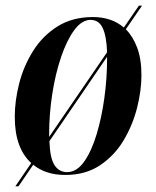

<svg xmlns="http://www.w3.org/2000/svg" viewBox="-20 -606 548 676"><path d="M34 50 90 -32Q62 -57 47 -97.5Q32 -138 32 -195Q32 -251 47.5 -312Q63 -373 96.5 -426.5Q130 -480 182.5 -513Q235 -546 308 -546Q339 -546 366.5 -537Q394 -528 416 -509L469 -586H480L423 -503Q448 -478 463 -438Q478 -398 478 -341Q478 -287 462.5 -226Q447 -165 415 -111.5Q383 -58 332 -24Q281 10 210 10Q141 10 97 -26L45 50ZM153 -133V-124L357 -422Q355 -479 341.5 -507.5Q328 -536 299 -536Q268 -536 241.5 -500Q215 -464 195 -405Q175 -346 164 -275Q153 -204 153 -133ZM216 0Q250 0 276 -36.5Q302 -73 320 -132.5Q338 -192 347.5 -261.5Q357 -331 357 -398Q357 -398 357 -399Q357 -400 357 -406L154 -109Q156 -49 172 -24.5Q188 0 216 0Z"/></svg>

Font: Noto Serif Display ExtraCondensed
Style: Bold Italic
Weight: 700
Width: 2
Italic angle: -12°
Designer: Monotype Design Team
Foundry: Monotype Imaging Inc.
Version: Version 2.009